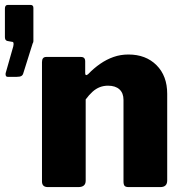

<svg xmlns="http://www.w3.org/2000/svg" viewBox="-123 -762 743 782"><path d="M-91 -449Q-98 -449 -99.5 -454.5Q-101 -460 -100 -464L-69 -573Q-67 -582 -68 -587Q-69 -592 -76 -592L-87 -594Q-103 -595 -103 -610V-727Q-103 -742 -91 -742H1Q13 -742 13 -730V-594Q13 -591 12 -589Q11 -587 10 -585L-28 -464Q-30 -456 -36 -452.5Q-42 -449 -55 -449H-91ZM72 0Q48 0 48 -23V-509Q48 -530 65 -530H207Q224 -530 224 -512V-464Q224 -458 227 -456.5Q230 -455 236 -460Q259 -484 285 -502Q311 -520 339.5 -530Q368 -540 400 -540Q471 -540 514.5 -496.5Q558 -453 558 -380V-27Q558 0 530 0H401Q389 0 384.5 -5Q380 -10 380 -23V-355Q380 -383 363.5 -398Q347 -413 317 -413Q299 -413 283.5 -407Q268 -401 254 -388.5Q240 -376 226 -357V-26Q226 0 196 0H72Z"/></svg>

Font: Libre Franklin ExtraBold
Style: Regular
Weight: 800
Designer: Pablo Impallari, Rodrigo Fuenzalida, Nhung Nguyen
Foundry: Impallari Type
Version: Version 3.000